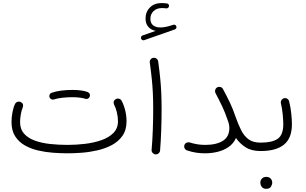

<svg xmlns="http://www.w3.org/2000/svg" viewBox="-20 -969 1974 1238"><path d="M54.2 -182.1Q54.2 -211.4 60.1 -243.7Q65.9 -275.9 76.7 -298.3Q82 -308.6 92.8 -312.3Q103.5 -315.9 113.8 -311Q135.7 -300.3 126 -273.9Q119.1 -259.3 114.3 -232.2Q109.4 -205.1 109.4 -182.1Q109.4 -136.7 134.5 -107.9Q159.7 -79.1 203.1 -63Q246.6 -46.9 301.5 -40.8Q356.4 -34.7 415.5 -34.7Q471.2 -34.7 528.3 -41.5Q585.4 -48.3 633.8 -65.2Q682.1 -82 711.4 -111.8Q740.7 -141.6 740.7 -187Q740.7 -215.8 733.2 -246.1Q725.6 -276.4 716.3 -292.5Q705.6 -317.4 726.6 -330.1Q736.3 -335.4 747.3 -332.5Q758.3 -329.6 763.7 -319.8Q777.8 -294.9 786.9 -259Q795.9 -223.1 795.9 -187Q795.9 -130.9 769.8 -93.5Q743.7 -56.2 700.7 -33.4Q657.7 -10.7 606.9 0.7Q556.2 12.2 505.9 15.9Q455.6 19.5 415.5 19.5Q372.1 19.5 322.5 15.9Q272.9 12.2 225.6 1.2Q178.2 -9.8 139.4 -32Q100.6 -54.2 77.4 -90.8Q54.2 -127.4 54.2 -182.1ZM298.8 -342.8Q296.4 -351.6 300.5 -360.1Q304.7 -368.7 314 -371.1Q339.8 -380.4 375.7 -384.8Q411.6 -389.2 446.3 -389.2Q510.3 -389.2 546.9 -375Q556.2 -370.1 559.1 -360.6Q562 -351.1 556.6 -342.3Q546.4 -326.7 530.3 -332Q516.6 -336.9 493.7 -339.6Q470.7 -342.3 446.3 -342.3Q412.6 -342.3 380.6 -338.6Q348.6 -335 327.6 -327.6Q318.4 -324.7 309.8 -329.6Q301.3 -334.5 298.8 -342.8Z M889.6 -719.7Q887.7 -725.6 890.1 -731.9Q892.6 -738.3 898.9 -740.2L983.9 -770Q954.1 -775.4 936.3 -795.9Q918.5 -816.4 918.5 -849.1Q918.5 -892.6 946.8 -920.9Q975.1 -949.2 1021 -949.2Q1028.8 -949.2 1039.1 -948.5Q1049.3 -947.8 1056.2 -946.8Q1070.8 -943.8 1069.8 -929.7Q1069.3 -923.3 1064 -918.7Q1058.6 -914.1 1051.8 -915Q1046.9 -916 1038.3 -916.5Q1029.8 -917 1023.9 -917Q990.7 -917 970.2 -897.5Q949.7 -877.9 949.7 -847.7Q949.7 -819.8 967 -805.9Q984.4 -792 1014.2 -792Q1029.8 -792 1049.8 -795.9Q1069.8 -799.8 1097.2 -809.1Q1104 -811.5 1109.9 -808.1Q1115.7 -804.7 1117.2 -798.3Q1119.1 -792 1116 -786.4Q1112.8 -780.8 1107.4 -779.3L909.7 -710Q903.3 -708 897.7 -710.9Q892.1 -713.9 889.6 -719.7ZM945.8 -565.9Q944.3 -577.1 951.4 -586.2Q958.5 -595.2 969.2 -596.2Q980.5 -597.7 989.5 -590.8Q998.5 -584 1000 -572.8Q1008.3 -512.7 1012.9 -465.6Q1017.6 -418.5 1019.8 -371.1Q1022 -323.7 1022 -261.7Q1022 -198.2 1019.5 -128.7Q1017.1 -59.1 1012.2 1.5Q1011.2 12.2 1002.4 19.8Q993.7 27.3 982.4 26.4Q971.7 25.4 964.1 16.8Q956.5 8.3 957.5 -2.4Q962.9 -63 965.3 -132.1Q967.8 -201.2 967.8 -263.7Q967.8 -323.7 965.6 -369.1Q963.4 -414.6 958.7 -460.2Q954.1 -505.9 945.8 -565.9Z M1168.9 -32.7Q1171.9 -43.5 1181.6 -48.3Q1191.4 -53.2 1202.6 -50.8Q1250.5 -34.7 1302.7 -34.7Q1375 -34.7 1417 -61Q1459 -87.4 1459 -145Q1459 -154.3 1457.3 -162.8Q1455.6 -171.4 1453.1 -179.7Q1450.7 -187 1447.3 -196.3Q1431.2 -244.1 1413.6 -281.2Q1396 -318.4 1370.1 -367.7Q1364.7 -377.4 1367.7 -388.7Q1370.6 -399.9 1379.9 -405.3Q1389.6 -410.6 1400.9 -408Q1412.1 -405.3 1417.5 -395.5Q1443.8 -346.2 1462.6 -307.1Q1481.4 -268.1 1499.5 -214.4Q1515.6 -168.5 1534.2 -130.9Q1552.7 -93.3 1582 -71.3Q1611.3 -49.3 1659.7 -49.3H1660.2Q1671.4 -49.3 1679.2 -41.3Q1687 -33.2 1687 -22Q1687 -10.7 1679.2 -2.9Q1671.4 4.9 1660.2 4.9H1659.7Q1601.6 4.9 1563.7 -19.3Q1525.9 -43.5 1501.5 -79.1Q1485.8 -43.5 1454.6 -21.7Q1423.3 0 1383.8 9.8Q1344.2 19.5 1302.7 19.5Q1272.5 19.5 1244.9 15.4Q1217.3 11.2 1187 1Q1176.3 -2 1170.9 -12Q1165.5 -22 1168.9 -32.7Z M1633.3 -22Q1633.3 -33.2 1641.1 -41.3Q1648.9 -49.3 1660.2 -49.3Q1735.8 -49.3 1771.2 -74.5Q1806.6 -99.6 1806.6 -168.5Q1806.6 -190.9 1803 -230.5Q1799.3 -270 1791 -304.2Q1789.1 -315.4 1795.9 -324.7Q1802.7 -334 1813.5 -335.9Q1824.7 -337.9 1833.7 -331.3Q1842.8 -324.7 1844.7 -313.5Q1854 -276.9 1858.2 -235.6Q1862.3 -194.3 1862.3 -168.5Q1862.3 -78.1 1811.3 -36.6Q1760.3 4.9 1660.2 4.9Q1648.9 4.9 1641.1 -2.9Q1633.3 -10.7 1633.3 -22ZM1658.7 207Q1658.7 193.8 1668.9 182.6Q1679.2 171.4 1697.3 171.4Q1718.8 171.4 1729.5 188Q1735.4 197.3 1735.4 208Q1735.4 220.2 1727.3 234.4Q1719.2 248.5 1696.3 248.5Q1681.2 248.5 1672.9 241.2Q1664.6 233.9 1661.6 224.6Q1658.7 216.3 1658.7 207Z"/></svg>

Font: Mikhak-FD Light
Style: Regular
Weight: 300
Designer: Amin Abedi
Version: Version 3.2